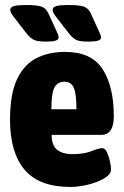

<svg xmlns="http://www.w3.org/2000/svg" viewBox="-20 -738 494 766"><path d="M262 8Q136 8 78 -61Q20 -130 20 -260Q20 -363 48 -422Q76 -481 125.5 -506Q175 -531 239 -531Q345 -531 389.5 -462Q434 -393 434 -274Q434 -200 384 -200H186Q186 -157 208.5 -140Q231 -123 269 -123Q315 -123 345 -135Q375 -147 388 -147Q399 -147 406.5 -131Q414 -115 418.5 -95Q423 -75 423 -62Q423 -46 405.5 -33Q388 -20 361.5 -10.5Q335 -1 308 3.5Q281 8 262 8ZM185 -302H285Q285 -363 274.5 -387.5Q264 -412 237 -412Q210 -412 197.5 -389.5Q185 -367 185 -302ZM333 -572Q300 -572 286 -578Q272 -584 257 -602L212 -660Q203 -671 196.5 -681Q190 -691 190 -699Q190 -710 205.5 -714Q221 -718 251 -718Q298 -718 315 -711.5Q332 -705 341 -687L374 -615Q383 -597 383 -589Q383 -580 371.5 -576Q360 -572 333 -572ZM165 -572Q132 -572 117.5 -578Q103 -584 88 -602L43 -660Q34 -671 27.5 -681Q21 -691 21 -699Q21 -710 36.5 -714Q52 -718 82 -718Q129 -718 146 -711.5Q163 -705 172 -687L205 -615Q214 -597 214 -589Q214 -580 202.5 -576Q191 -572 165 -572Z"/></svg>

Font: Asap Condensed ExtraBold
Style: Regular
Weight: 800
Width: 3
Designer: Pablo Cosgaya
Foundry: Omnibus-Type
Version: Version 3.001; ttfautohint (v1.8.4.7-5d5b)